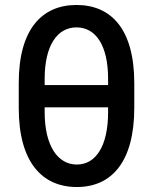

<svg xmlns="http://www.w3.org/2000/svg" viewBox="-20 -746 618 776"><path d="M522.7 -310.4V-409.8C522.7 -627.5 430 -725.9 289.1 -725.9C149.1 -725.9 55.4 -627.1 55.8 -409.8V-310.4C55.4 -90.9 150.2 9.9 290.5 9.9C430.4 9.9 522.7 -90.9 522.7 -310.4ZM160.5 -293.3V-312.1H416.9V-293.3C416.9 -154.5 366.8 -81 290.5 -81C213.1 -81 160.5 -157 160.5 -293.3ZM160.5 -402.3V-427.2C160.5 -562.9 212 -635.3 289.1 -635.3C365.8 -635.3 416.9 -564.6 416.9 -427.2V-402.3Z"/></svg>

Font: Margiela Sans Medium
Style: Regular
Weight: 500
Designer: Stefan Endress, Andreas Faust
Version: Version 1.100;FEAKit 1.0